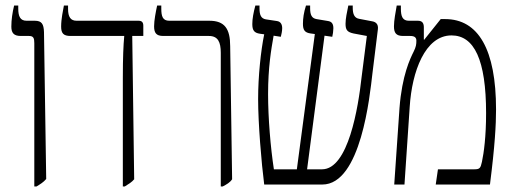

<svg xmlns="http://www.w3.org/2000/svg" viewBox="-20 -667 1846 694"><path d="M104 7H112C125 -1 137 -8 147 -20L139 -551C138 -580 131 -592 106 -592H76C53 -592 46 -608 46 -636V-647H31C25 -622 21 -596 21 -571C21 -549 29 -537 55 -537H85C101 -537 104 -529 104 -511Z M424 7H431C444 -1 457 -9 465 -19L458 -537H498V-574C498 -587 492 -592 481 -592H257C235 -592 226 -606 226 -635V-647H211C208 -630 201 -599 201 -571C201 -547 209 -537 235 -537H429V-536C426 -503 424 -459 424 -385Z M778 7H785C800 -1 811 -7 819 -19L812 -500C812 -563 792 -592 737 -592H592C568 -592 563 -608 563 -636V-647H548C543 -624 537 -593 537 -572C537 -549 544 -537 570 -537H735C768 -537 778 -515 778 -476Z M935 0H1145C1285 0 1317 -323 1326 -400L1346 -562C1348 -580 1338 -588 1325 -590L1278 -599C1261 -602 1255 -616 1255 -639V-647H1239C1234 -622 1229 -600 1229 -581C1229 -559 1235 -551 1258 -546L1306 -537L1287 -388C1275 -279 1239 -55 1144 -55H1090L1153 -538L1181 -534C1183 -541 1185 -556 1185 -565C1185 -582 1178 -589 1166 -591L1124 -598C1107 -601 1101 -613 1101 -637V-647H1086C1078 -622 1075 -600 1075 -581C1075 -559 1081 -549 1103 -546L1118 -544L1053 -55H970C958 -133 949 -240 949 -327C949 -423 960 -487 969 -538L995 -534C997 -542 1000 -554 1000 -565C1000 -578 995 -589 981 -591L941 -597C924 -600 918 -612 918 -637V-647H903C896 -621 892 -599 892 -580C892 -557 899 -548 920 -545L935 -543C923 -485 913 -392 913 -309C913 -221 925 -77 935 0Z M1405 0H1442L1461 -282C1469 -407 1516 -539 1612 -539C1694 -539 1737 -451 1737 -258C1737 -173 1729 -115 1722 -82C1717 -59 1714 -55 1694 -55H1563L1555 0H1751C1769 -141 1773 -217 1773 -271C1773 -488 1709 -598 1589 -598H1573L1513 -523L1512 -524V-568C1512 -581 1508 -592 1491 -592H1458C1435 -592 1429 -608 1429 -636V-647H1414C1410 -624 1404 -593 1404 -572C1404 -549 1411 -537 1437 -537H1463C1479 -537 1485 -531 1485 -520C1485 -507 1484 -498 1475 -480C1463 -456 1433 -395 1424 -276Z"/></svg>

Font: Noto Serif Hebrew ExtraCondensed Light
Style: Regular
Weight: 300
Width: 2
Designer: Monotype Design Team
Foundry: Monotype Imaging Inc.
Version: Version 2.004